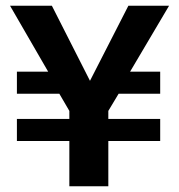

<svg xmlns="http://www.w3.org/2000/svg" viewBox="-20 -650 624 670"><path d="M539 -235V-158H358V0H222V-158H39V-235H222V-263L187 -323H39V-400H148L15 -630H161L294 -368L428 -630H570L434 -400H539V-323H394L358 -263V-235Z"/></svg>

Font: Mukta Vaani
Style: Bold
Weight: 700
Designer: Noopur Datye, Girish Dalvi, Yashodeep Gholap, Pallavi Karambelkar
Foundry: Ek Type
Version: Version 2.538;PS 1.000;hotconv 16.6.51;makeotf.lib2.5.65220;